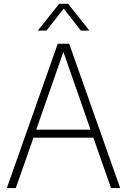

<svg xmlns="http://www.w3.org/2000/svg" viewBox="-20 -964 650 984"><path d="M549 0 458.5 -258.5H151.5L61 0H15L276 -740H334.5L596 0ZM165.5 -299.5H444L305 -698ZM438.5 -807H394.5L306.5 -920L218 -807H173.5L283.5 -944.5H329Z"/></svg>

Font: Encode Sans Semi Condensed ExLight
Style: Regular
Weight: 275
Width: 4
Designer: Multiple Designers
Foundry: Impallari Type
Version: Version 2.000